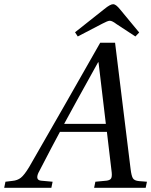

<svg xmlns="http://www.w3.org/2000/svg" viewBox="-43 -896 721 916"><path d="M315 -742 455 -853Q483 -876 497 -876Q510 -876 530 -851L621 -741L603 -722L513 -781Q492 -797 481 -797Q471 -797 445 -783L328 -722ZM-23 0 -17 -29 16 -33Q40 -35 56.5 -48Q73 -61 96 -99Q99 -104 267 -397L435 -692H506L580 -90Q584 -57 591 -45.5Q598 -34 620 -32L658 -29L652 0H406L412 -29L465 -34Q481 -36 486.5 -44Q492 -52 490 -73L467 -267H243Q214 -214 140 -71Q125 -37 153 -34L208 -29L202 0ZM263 -305H462L427 -599H425Q305 -383 263 -305Z"/></svg>

Font: Heuristica
Style: Italic
Weight: 400
Italic angle: -13°
Version: Version 1.0.2